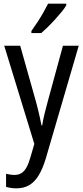

<svg xmlns="http://www.w3.org/2000/svg" viewBox="-20 -786 452 1046"><path d="M3 -537H90L176 -232Q182 -211 187 -189.5Q192 -168 197 -146.5Q202 -125 206 -103H210Q214 -130 222 -163.5Q230 -197 240 -233L323 -537H409L229 79Q213 132 191.5 168Q170 204 140.5 222Q111 240 70 240Q54 240 40.5 238Q27 236 13 232V161Q23 163 35 165Q47 167 58 167Q81 167 97 157Q113 147 125 125Q137 103 147 67L167 -2ZM341 -757Q332 -741 315.5 -721Q299 -701 279.5 -679.5Q260 -658 240.5 -639Q221 -620 205 -606H151V-617Q169 -642 185.5 -667.5Q202 -693 216.5 -718.5Q231 -744 242 -766H341Z"/></svg>

Font: Noto Sans Arabic Condensed
Style: Regular
Weight: 400
Width: 3
Designer: Monotype Design Team, Nadine Chahine, Nizar Qandah and Khaled Hosny
Foundry: Monotype Imaging Inc.
Version: Version 2.012